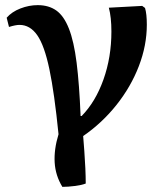

<svg xmlns="http://www.w3.org/2000/svg" viewBox="-20 -541 642 748"><path d="M223 187Q196 143 193 92Q190 41 208 -18Q192 -178 172.5 -271Q153 -364 125 -404Q97 -444 56 -444Q41 -444 15 -436L6 -472Q26 -495 59.5 -508Q93 -521 127 -521Q170 -521 199.5 -500Q229 -479 248.5 -429.5Q268 -380 278.5 -296.5Q289 -213 294 -89H298Q352 -144 383 -231Q414 -318 414 -418Q414 -474 404 -511L534 -518L545 -510Q552 -487 552 -445Q552 -364 521 -283.5Q490 -203 434 -132.5Q378 -62 304 -11Q306 14 308.5 47.5Q311 81 312.5 114.5Q314 148 314 174Q299 180 272 183.5Q245 187 223 187Z"/></svg>

Font: Literata 36pt SemiBold
Style: Regular
Weight: 600
Designer: Latin by Veronika Burian and Jose Scaglione. Greek by Irene Vlachou. Cyrillic by Vera Evstafieva.
Foundry: TypeTogether
Version: Version 3.002